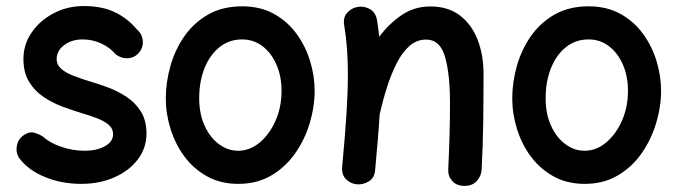

<svg xmlns="http://www.w3.org/2000/svg" viewBox="-20 -565 2259 640"><path d="M443.8 -390.1Q429.7 -373 408.2 -371.1Q386.7 -369.1 366.7 -382.8Q346.2 -407.2 316.9 -420.4Q287.6 -433.6 255.9 -433.6Q218.8 -433.6 193.8 -414.6Q168.9 -395.5 168.9 -368.7Q168.9 -348.6 184.6 -335.2Q200.2 -321.8 225.1 -312.3Q250 -302.7 277.3 -294.4Q307.6 -285.6 340.8 -273.2Q374 -260.7 402.8 -241.5Q431.6 -222.2 450 -192.6Q468.3 -163.1 468.3 -119.6Q468.3 -71.8 439.5 -33.7Q410.6 4.4 361.3 26.1Q312 47.9 250.5 47.9Q185.5 47.9 129.9 25.1Q74.2 2.4 43.9 -38.1Q31.7 -57.1 36.4 -79.8Q41 -102.5 59.6 -114.7Q78.1 -127.4 95.2 -122.3Q112.3 -117.2 124 -108.9Q145 -89.4 183.3 -75.9Q221.7 -62.5 263.2 -62.5Q302.2 -62.5 329.6 -77.6Q356.9 -92.8 356.9 -117.2Q356.9 -136.7 341.8 -149.4Q326.7 -162.1 302.7 -171.1Q278.8 -180.2 252 -188Q221.7 -197.3 188 -209.7Q154.3 -222.2 124.8 -242.2Q95.2 -262.2 76.7 -292.7Q58.1 -323.2 58.1 -368.7Q58.1 -417 85.7 -457Q113.3 -497.1 159.2 -521Q205.1 -544.9 259.8 -544.9Q318.8 -544.9 361.6 -524.9Q404.3 -504.9 436 -467.3Q453.6 -452.6 455.8 -429.9Q458 -407.2 443.8 -390.1Z M787.1 -543.9Q848.1 -543.9 893.6 -518.6Q939 -493.2 969 -451.7Q999 -410.2 1013.9 -360.6Q1028.8 -311 1028.8 -262.7Q1028.8 -209.5 1012.5 -154.8Q996.1 -100.1 964.1 -54.2Q932.1 -8.3 884.5 19.8Q836.9 47.9 773.9 47.9Q715.8 47.9 670.9 23.2Q626 -1.5 595.2 -42.7Q564.5 -84 548.6 -134.8Q532.7 -185.5 532.7 -237.3Q532.7 -290 547.9 -344.2Q563 -398.4 594.2 -443.6Q625.5 -488.8 673.6 -516.4Q721.7 -543.9 787.1 -543.9ZM787.1 -433.6Q744.1 -433.6 711.9 -408Q679.7 -382.3 661.9 -338.1Q644 -293.9 644 -237.3Q644 -185.5 661.9 -146.2Q679.7 -106.9 709.5 -84.7Q739.3 -62.5 773.9 -62.5Q812.5 -62.5 845.2 -89.6Q877.9 -116.7 898.2 -162.1Q918.5 -207.5 918.5 -262.7Q918.5 -310.5 901.6 -349.4Q884.8 -388.2 855.2 -410.9Q825.7 -433.6 787.1 -433.6Z M1120.6 -9.3Q1130.4 -113.8 1135 -187Q1139.6 -260.3 1139.6 -315.9Q1139.6 -362.8 1136.7 -401.9Q1133.8 -440.9 1127.4 -480.5Q1123 -505.9 1136.2 -521.2Q1149.4 -536.6 1168 -541Q1189.5 -546.4 1210.7 -535.9Q1231.9 -525.4 1236.8 -497.6Q1241.2 -469.2 1244.1 -442.4Q1276.9 -486.3 1319.1 -514.9Q1361.3 -543.5 1414.1 -543.5Q1474.1 -543.5 1513.4 -513.2Q1552.7 -482.9 1572.3 -431.9Q1591.8 -380.9 1591.8 -319.3Q1591.8 -241.7 1590.8 -161.6Q1589.8 -81.5 1585.4 0.5Q1584.5 21 1569.6 37.8Q1554.7 54.7 1528.8 54.7Q1502 54.7 1487.5 38.3Q1473.1 22 1474.1 0.5Q1477.1 -61.5 1478.5 -115.5Q1480 -169.4 1480 -220.7Q1480 -318.4 1463.4 -375.7Q1446.8 -433.1 1400.4 -433.1Q1369.1 -433.1 1345 -411.9Q1320.8 -390.6 1302.5 -354.7Q1284.2 -318.8 1270.3 -275.1Q1256.3 -231.4 1246.1 -186L1245.6 -184.6Q1243.2 -144.5 1239.3 -98.6Q1235.4 -52.7 1230.5 1.5Q1228.5 27.8 1209.5 39.6Q1190.4 51.3 1168.9 49.3Q1148.9 47.4 1133.5 32.5Q1118.2 17.6 1120.6 -9.3Z M1941.9 -543.9Q2002.9 -543.9 2048.3 -518.6Q2093.8 -493.2 2123.8 -451.7Q2153.8 -410.2 2168.7 -360.6Q2183.6 -311 2183.6 -262.7Q2183.6 -209.5 2167.2 -154.8Q2150.9 -100.1 2118.9 -54.2Q2086.9 -8.3 2039.3 19.8Q1991.7 47.9 1928.7 47.9Q1870.6 47.9 1825.7 23.2Q1780.8 -1.5 1750 -42.7Q1719.2 -84 1703.4 -134.8Q1687.5 -185.5 1687.5 -237.3Q1687.5 -290 1702.6 -344.2Q1717.8 -398.4 1749 -443.6Q1780.3 -488.8 1828.4 -516.4Q1876.5 -543.9 1941.9 -543.9ZM1941.9 -433.6Q1898.9 -433.6 1866.7 -408Q1834.5 -382.3 1816.7 -338.1Q1798.8 -293.9 1798.8 -237.3Q1798.8 -185.5 1816.7 -146.2Q1834.5 -106.9 1864.3 -84.7Q1894 -62.5 1928.7 -62.5Q1967.3 -62.5 2000 -89.6Q2032.7 -116.7 2053 -162.1Q2073.2 -207.5 2073.2 -262.7Q2073.2 -310.5 2056.4 -349.4Q2039.6 -388.2 2010 -410.9Q1980.5 -433.6 1941.9 -433.6Z"/></svg>

Font: Mikhak SemiBold
Style: Regular
Weight: 600
Designer: Amin Abedi
Version: Version 3.3